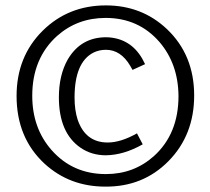

<svg xmlns="http://www.w3.org/2000/svg" viewBox="-20 -694 784 718"><path d="M706.1 -336.9Q706.1 -488.3 604.5 -585Q510.7 -673.8 376 -673.8Q235.4 -673.8 139.6 -579.1Q42 -482.4 42 -335Q42 -178.7 146.5 -82Q240.2 3.9 374 3.9Q514.6 4.9 609.4 -90.8Q706.1 -188.5 706.1 -336.9ZM513.7 -154.3 492.2 -195.3Q431.6 -161.1 382.8 -161.1Q299.8 -161.1 270.5 -246.1Q258.8 -282.2 258.8 -329.1Q258.8 -460.9 329.1 -497.1Q350.6 -507.8 376 -507.8Q431.6 -507.8 466.8 -448.2Q471.7 -440.4 475.6 -432.6L522.5 -454.1Q483.4 -540 401.4 -552.7Q388.7 -554.7 377 -554.7Q282.2 -554.7 233.4 -471.7Q200.2 -413.1 200.2 -330.1Q200.2 -197.3 281.2 -141.6Q322.3 -113.3 376 -113.3Q443.4 -114.3 513.7 -154.3ZM100.6 -335.9Q100.6 -475.6 193.4 -559.6Q269.5 -627 375 -627Q498 -627 576.2 -537.1Q646.5 -455.1 647.5 -335Q647.5 -193.4 555.7 -110.4Q480.5 -43 376 -43Q252 -43 172.9 -132.8Q100.6 -214.8 100.6 -335.9Z"/></svg>

Font: Yaldevi Colombo
Style: Regular
Weight: 400
Designer: Sol Matas, Denzil Rajitha, Kosala Senevirathne and Pathum Egodawatta
Foundry: Mooniak
Version: Version 1.020 ; ttfautohint (v1.6)